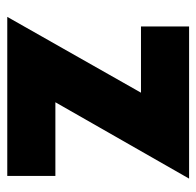

<svg xmlns="http://www.w3.org/2000/svg" viewBox="-26 -514 540 528"><g transform="rotate(90 244.0 -250.0)"><path d="M471.2 -500 261.2 -132.3H463.9V0H26.4L234.9 -367.7H52.7V-500Z"/></g></svg>

Font: Now
Style: Bold
Weight: 700
Designer: Alfredo Marco Pradil
Foundry: Alfredo Marco Pradil
Version: Version 1.002;PS 001.002;hotconv 1.0.88;makeotf.lib2.5.64775